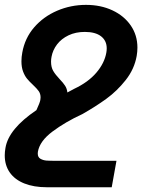

<svg xmlns="http://www.w3.org/2000/svg" viewBox="-26 -579 646 788"><path d="M-6.5 58.5Q-6.5 44 -3.5 27.5Q9.5 -50 123.5 -127Q137.5 -157 139.5 -168.5Q140.5 -175.5 140.5 -179Q140.5 -194 133 -204.8Q125.5 -215.5 109.5 -230.5Q94.5 -244.5 85 -256Q75.5 -267.5 68.8 -285.2Q62 -303 62 -327.5Q62 -345.5 65.5 -363.5Q76 -422.5 114.2 -466.8Q152.5 -511 208.5 -535Q264.5 -559 327 -559Q387.5 -559 435.5 -536.5Q483.5 -514 510.8 -474.2Q538 -434.5 538 -383.5Q538 -367 535 -349.5Q525.5 -295.5 490 -250.5Q454.5 -205.5 410 -173.2Q365.5 -141 311.5 -110.5Q242 -78.5 189.5 -39.2Q137 0 129.5 44Q129 46.5 129 51.5Q129 66.5 140.2 72.8Q151.5 79 164.8 80Q178 81 205.5 81H452L432.5 189.5H166Q113 189.5 74 174Q35 158.5 14.2 129Q-6.5 99.5 -6.5 58.5ZM183.5 -326Q183.5 -303 192.5 -287.8Q201.5 -272.5 219 -254Q233.5 -239 241.2 -227Q249 -215 250.5 -199.5L278.5 -214.5Q336 -241.5 369.5 -280.8Q403 -320 410.5 -363.5Q412 -372.5 412 -380.5Q412 -412 388.8 -430Q365.5 -448 322 -448Q284.5 -448 255.2 -434Q226 -420 208.2 -396.8Q190.5 -373.5 185.5 -346Q183.5 -336 183.5 -326Z"/></svg>

Font: JuliaMono
Style: Bold Italic
Weight: 700
Italic angle: -9°
Monospace: yes
Designer: cormullion
Foundry: corm
Version: Version 0.057; ttfautohint (v1.8.4)